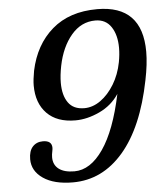

<svg xmlns="http://www.w3.org/2000/svg" viewBox="-52 -756 685 811"><g transform="rotate(-5 290.5 -350.0)"><path d="M53 -103Q53 -138 69.5 -156Q86 -174 113 -174Q151 -174 151 -143Q151 -138 149 -128Q146 -115 146 -103Q146 -71 169 -53.5Q192 -36 235 -36Q303 -36 357.5 -115Q412 -194 444 -346Q413 -299 360.5 -274.5Q308 -250 258 -250Q180 -250 137.5 -293.5Q95 -337 95 -412Q95 -436 102 -474Q125 -583 198.5 -646.5Q272 -710 390 -710Q581 -710 581 -513Q581 -461 567 -393Q528 -197 439 -93.5Q350 10 225 10Q145 10 99 -21.5Q53 -53 53 -103ZM462 -479Q468 -511 468 -539Q468 -594 445 -628.5Q422 -663 378 -663Q318 -663 276 -613.5Q234 -564 218 -485Q210 -445 210 -413Q210 -360 232 -329Q254 -298 300 -298Q336 -298 369 -321.5Q402 -345 427 -386Q452 -427 462 -479Z"/></g></svg>

Font: Taviraj Medium
Style: Italic
Weight: 500
Italic angle: -12°
Designer: Katatrad Team
Foundry: CadsonDemak
Version: Version 1.001